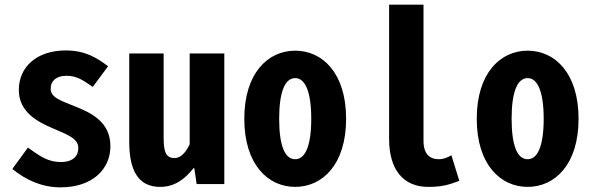

<svg xmlns="http://www.w3.org/2000/svg" viewBox="-20 -792 2540 826"><path d="M240 14C379 14 455 -65 455 -163C455 -267 373 -306 306 -333C246 -358 198 -370 198 -411C198 -443 221 -466 266 -466C311 -466 337 -447 379 -418L445 -507C397 -543 347 -575 263 -575C139 -575 61 -505 61 -405C61 -310 141 -268 207 -240C266 -214 317 -198 317 -155C317 -121 294 -95 242 -95C187 -95 153 -119 100 -157L33 -65C91 -18 160 14 240 14Z M669 12C734 12 777 -24 812 -68H816L826 0H945V-562H796V-171C777 -133 757 -112 731 -112C693 -112 684 -140 684 -200V-562H536V-182C536 -58 575 12 669 12Z M1250 12C1367 12 1469 -84 1469 -281C1469 -478 1367 -574 1250 -574C1133 -574 1031 -478 1031 -281C1031 -84 1133 12 1250 12ZM1250 -107C1206 -107 1181 -164 1181 -281C1181 -397 1206 -456 1250 -456C1293 -456 1319 -397 1319 -281C1319 -164 1293 -107 1250 -107Z M1822 12C1879 12 1909 4 1956 -14L1922 -124C1901 -112 1885 -107 1868 -107C1830 -107 1802 -128 1802 -186V-772H1654V-193C1654 -65 1713 12 1822 12Z M2250 12C2367 12 2469 -84 2469 -281C2469 -478 2367 -574 2250 -574C2133 -574 2031 -478 2031 -281C2031 -84 2133 12 2250 12ZM2250 -107C2206 -107 2181 -164 2181 -281C2181 -397 2206 -456 2250 -456C2293 -456 2319 -397 2319 -281C2319 -164 2293 -107 2250 -107Z"/></svg>

Font: Noto Sans Mono CJK HK
Style: Bold
Weight: 700
Designer: Ryoko NISHIZUKA 西塚涼子 (kana, bopomofo & ideographs); Paul D. Hunt (Latin, Greek & Cyrillic); Sandoll Communications 산돌커뮤니
Foundry: Adobe
Version: Version 2.004;hotconv 1.0.118;makeotfexe 2.5.65603